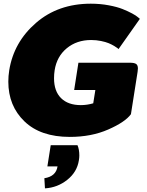

<svg xmlns="http://www.w3.org/2000/svg" viewBox="-20 -737 807 1057"><path d="M259.2 62.5H406.7Q416.7 85.8 416.7 119.2Q416.7 131.7 414.2 145.8Q404.2 210 350.4 252.9Q296.7 295.8 227.5 300L224.2 244.2Q288.3 234.2 296.7 179.2H240.8ZM25.8 -287.5Q25.8 -318.3 30.8 -350Q55.8 -505 177.9 -610.8Q300 -716.7 480 -716.7Q531.7 -716.7 578.3 -707.9Q625 -699.2 655 -687.1Q685 -675 707.5 -662.9Q730 -650.8 740 -641.7L750 -633.3L632.5 -466.7Q630.8 -468.3 626.7 -472.1Q622.5 -475.8 608.3 -484.2Q594.2 -492.5 578.3 -499.2Q562.5 -505.8 536.2 -511.3Q510 -516.7 481.7 -516.7Q402.5 -516.7 347.5 -471.3Q292.5 -425.8 280.8 -350Q277.5 -329.2 277.5 -305.8Q277.5 -235 316.2 -196.7Q355 -158.3 425 -158.3Q459.2 -158.3 493.3 -168.3L505 -241.7H388.3L411.7 -391.7H695Q719.2 -391.7 729.2 -385Q739.2 -378.3 739.2 -360Q739.2 -355 737.5 -341.7L700.8 -108.3Q669.2 -65 576.2 -24.2Q483.3 16.7 364.2 16.7Q203.3 16.7 114.6 -68.8Q25.8 -154.2 25.8 -287.5Z"/></svg>

Font: BoonTook
Style: Italic
Weight: 400
Italic angle: -9°
Designer: Sungsit Sawaiwan
Foundry: FontUni
Version: Version 3.0